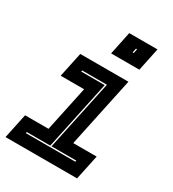

<svg xmlns="http://www.w3.org/2000/svg" viewBox="-184 -849 852 948"><g transform="rotate(30 242.0 -375.0)"><path d="M243 -618.5 270.5 -750H431.5L404 -618.5ZM332.5 -676H339L344 -700H337.5ZM-2 0 28 -141.5H161.5L216 -398.5H82.5L112.5 -540H387L302.5 -141.5H436L406 0ZM75 -67H357.5L359 -74H217.5L302.5 -474H161.5L160 -467H294L210.5 -74H76.5Z"/></g></svg>

Font: Tourney Thin ExtraBold
Style: Italic
Weight: 800
Italic angle: -12°
Version: Version 1.015